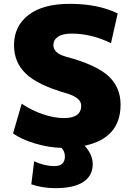

<svg xmlns="http://www.w3.org/2000/svg" viewBox="-20 -760 696 1000"><path d="M463 95Q463 155 414 187.5Q365 220 268 220Q201 220 143 200L158 80Q211 105 263 105Q318 105 318 55Q318 28 300 10Q236 9 163.5 -12.5Q91 -34 48 -65L93 -220Q144 -185 203.5 -165Q263 -145 313 -145Q403 -145 403 -210Q403 -252 323 -275Q177 -317 115 -376Q53 -435 53 -525Q53 -624 128.5 -682Q204 -740 343 -740Q491 -740 593 -690L558 -535Q457 -585 353 -585Q306 -585 282 -568.5Q258 -552 258 -525Q258 -483 323 -465Q480 -423 544 -364.5Q608 -306 608 -215Q608 -41 421 -1Q463 46 463 95Z"/></svg>

Font: M PLUS 1p Black
Style: Regular
Weight: 900
Version: Version 1.061